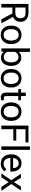

<svg xmlns="http://www.w3.org/2000/svg" viewBox="2095 -2885 805 5035"><g transform="rotate(90 2497.5 -367.5)"><path d="M83 0V-710.9H314.5Q428.7 -710.9 490.7 -653.8Q552.7 -596.7 552.7 -502Q552.7 -407.2 490.7 -348.6Q428.7 -290 314.5 -290H176.8V0ZM176.8 -366.2H314.5Q395.5 -366.2 427.2 -405.8Q459 -445.3 459 -502Q459 -558.6 427.2 -596.7Q395.5 -634.8 314.5 -634.8H176.8ZM486.3 0 312.5 -328.1 405.3 -342.3 590.8 0Z M651.9 -249V-264.6Q651.9 -380.9 717.8 -454.6Q783.7 -528.3 894 -528.3Q1004.4 -528.3 1070.3 -454.6Q1136.2 -380.9 1136.2 -264.6V-249Q1136.2 -132.8 1070.3 -59.1Q1004.4 14.6 894 14.6Q783.7 14.6 717.8 -59.1Q651.9 -132.8 651.9 -249ZM744.6 -264.6V-249Q744.6 -169.4 782.2 -114.5Q819.8 -59.6 894 -59.6Q968.3 -59.6 1005.9 -114.5Q1043.5 -169.4 1043.5 -249V-264.6Q1043.5 -344.2 1005.9 -399.2Q968.3 -454.1 894 -454.1Q819.8 -454.1 782.2 -399.2Q744.6 -344.2 744.6 -264.6Z M1250 0V-750H1340.8V-453.1Q1363.3 -484.9 1401.1 -504.2Q1439 -523.4 1492.7 -523.4Q1590.3 -523.4 1648.9 -450.2Q1707.5 -377 1707.5 -264.6V-249Q1707.5 -136.7 1648.9 -63.5Q1590.3 9.8 1492.7 9.8Q1439 9.8 1398.7 -12.7Q1358.4 -35.2 1338.9 -66.9H1335.9L1332 0ZM1340.8 -152.3Q1356 -118.2 1390.1 -91.3Q1424.3 -64.5 1473.1 -64.5Q1546.4 -64.5 1580.6 -117.7Q1614.7 -170.9 1614.7 -249V-264.6Q1614.7 -342.8 1580.6 -396Q1546.4 -449.2 1473.1 -449.2Q1424.3 -449.2 1390.1 -422.4Q1356 -395.5 1340.8 -361.3Z M1790.5 -249V-264.6Q1790.5 -380.9 1856.4 -454.6Q1922.4 -528.3 2032.7 -528.3Q2143.1 -528.3 2209 -454.6Q2274.9 -380.9 2274.9 -264.6V-249Q2274.9 -132.8 2209 -59.1Q2143.1 14.6 2032.7 14.6Q1922.4 14.6 1856.4 -59.1Q1790.5 -132.8 1790.5 -249ZM1883.3 -264.6V-249Q1883.3 -169.4 1920.9 -114.5Q1958.5 -59.6 2032.7 -59.6Q2106.9 -59.6 2144.5 -114.5Q2182.1 -169.4 2182.1 -249V-264.6Q2182.1 -344.2 2144.5 -399.2Q2106.9 -454.1 2032.7 -454.1Q1958.5 -454.1 1920.9 -399.2Q1883.3 -344.2 1883.3 -264.6Z M2316.4 -444.3V-513.7H2609.4V-444.3ZM2408.2 -127V-471.7V-486.3V-640.6H2499V-127Q2499 -92.8 2512.7 -78.1Q2526.4 -63.5 2555.7 -63.5Q2569.3 -63.5 2582.5 -66.4Q2595.7 -69.3 2609.4 -74.2V0Q2596.7 5.9 2576.2 10.3Q2555.7 14.6 2531.2 14.6Q2475.1 14.6 2441.7 -19.5Q2408.2 -53.7 2408.2 -127Z M2665.5 -249V-264.6Q2665.5 -380.9 2731.4 -454.6Q2797.4 -528.3 2907.7 -528.3Q3018.1 -528.3 3084 -454.6Q3149.9 -380.9 3149.9 -264.6V-249Q3149.9 -132.8 3084 -59.1Q3018.1 14.6 2907.7 14.6Q2797.4 14.6 2731.4 -59.1Q2665.5 -132.8 2665.5 -249ZM2758.3 -264.6V-249Q2758.3 -169.4 2795.9 -114.5Q2833.5 -59.6 2907.7 -59.6Q2981.9 -59.6 3019.5 -114.5Q3057.1 -169.4 3057.1 -249V-264.6Q3057.1 -344.2 3019.5 -399.2Q2981.9 -454.1 2907.7 -454.1Q2833.5 -454.1 2795.9 -399.2Q2758.3 -344.2 2758.3 -264.6Z M3274.4 0V-710.9H3714.8V-633.8H3368.2V-391.1H3666.5V-314H3368.2V0Z M3819.3 0V-750H3910.2V0Z M4027.8 -249V-264.6Q4027.8 -380.9 4091.6 -454.6Q4155.3 -528.3 4260.3 -528.3Q4365.2 -528.3 4421.9 -459.5Q4478.5 -390.6 4478.5 -273.4V-236.3H4083.5V-308.6H4387.2V-320.3Q4387.2 -376 4355.5 -415Q4323.7 -454.1 4264.2 -454.1Q4191.9 -454.1 4156.2 -399.2Q4120.6 -344.2 4120.6 -264.6V-249Q4120.6 -169.4 4158.2 -114.5Q4195.8 -59.6 4274.9 -59.6Q4323.7 -59.6 4358.9 -81.1Q4394 -102.5 4416 -131.8L4474.6 -85.4Q4450.2 -48.8 4399.2 -17.1Q4348.1 14.6 4274.9 14.6Q4155.3 14.6 4091.6 -59.1Q4027.8 -132.8 4027.8 -249Z M4527.3 0 4722.7 -284.2H4728L4873 -513.7H4975.6L4790 -236.3H4784.7L4629.9 0ZM4537.1 -513.7H4641.1L4786.1 -284.2H4790L4985.4 0H4881.3L4726.6 -236.3H4722.7Z"/></g></svg>

Font: RobotoFlex
Style: Regular
Weight: 400
Designer: Berlow after Robertson
Foundry: Google
Version: Version 2.136